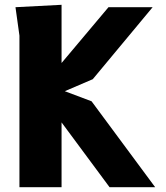

<svg xmlns="http://www.w3.org/2000/svg" viewBox="-20 -780 690 800"><path d="M61 0V-631.5L44.5 -750L236.5 -760V-517.5L432 -750H616L366.5 -450L250 -400L361.5 -358L626.5 0H436.5L236.5 -270V0Z"/></svg>

Font: B612 Mono
Style: Bold
Weight: 700
Version: Version 1.005